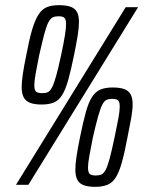

<svg xmlns="http://www.w3.org/2000/svg" viewBox="-20 -716 586 744"><path d="M42 0 467 -688H515L90 0ZM141 -311Q114 -311 97 -317.5Q80 -324 72 -338.5Q64 -353 64 -378Q64 -399 68.5 -429.5Q73 -460 82 -503Q93 -562 104 -599.5Q115 -637 128.5 -658.5Q142 -680 161 -688Q180 -696 208 -696Q236 -696 253 -690Q270 -684 278 -670Q286 -656 286 -631Q286 -609 281 -578Q276 -547 267 -503Q255 -444 244.5 -406.5Q234 -369 221 -348Q208 -327 189 -319Q170 -311 141 -311ZM144 -355Q157 -355 165.5 -359Q174 -363 181.5 -377Q189 -391 197.5 -421.5Q206 -452 217 -503Q227 -550 231.5 -578.5Q236 -607 236 -623Q236 -636 232.5 -642.5Q229 -649 222.5 -651Q216 -653 207 -653Q194 -653 185 -649Q176 -645 168 -630.5Q160 -616 152 -585.5Q144 -555 132 -503Q123 -458 118 -430Q113 -402 113 -386Q113 -365 121 -360Q129 -355 144 -355ZM349 8Q321 8 304 1.5Q287 -5 279.5 -19.5Q272 -34 272 -59Q272 -80 276.5 -110Q281 -140 290 -184Q302 -243 312.5 -281Q323 -319 336.5 -340Q350 -361 369 -369Q388 -377 416 -377Q444 -377 461 -371Q478 -365 486 -350.5Q494 -336 494 -312Q494 -290 488.5 -259Q483 -228 474 -184Q463 -125 452.5 -87.5Q442 -50 429 -29Q416 -8 396.5 0Q377 8 349 8ZM351 -36Q364 -36 373 -40Q382 -44 389.5 -58Q397 -72 405 -102Q413 -132 424 -184Q434 -231 439 -259Q444 -287 444 -303Q444 -317 440.5 -323Q437 -329 430.5 -331Q424 -333 414 -333Q402 -333 393 -329Q384 -325 376.5 -310.5Q369 -296 360.5 -266Q352 -236 340 -184Q331 -139 326 -110.5Q321 -82 321 -67Q321 -46 329 -41Q337 -36 351 -36Z"/></svg>

Font: Saira ExtraCondensed
Style: Italic
Weight: 400
Width: 2
Italic angle: -12°
Designer: Hector Gatti with collaboration of the Omnibus-Type team
Foundry: Omnibus-Type
Version: Version 1.101